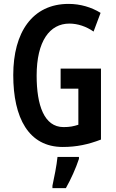

<svg xmlns="http://www.w3.org/2000/svg" viewBox="-20 -744 596 985"><path d="M291 -392V-289H382V-104C357 -96 338 -92 306 -92C206 -92 168 -205 168 -356C168 -533 235 -623 336 -623C379 -623 423 -608 460 -582L496 -678C449 -707 392 -724 332 -724C146 -724 48 -578 48 -359C48 -139 127 10 302 10C373 10 433 -3 498 -28V-392ZM385 71V61H275C271 103 257 173 249 209V221H318C343 177 369 120 385 71Z"/></svg>

Font: Noto Sans Gujarati ExtraCondensed SemiBold
Style: Regular
Weight: 600
Width: 2
Designer: Jelle Bosma - Monotype Design Team, Universal Thirst
Foundry: Monotype Imaging Inc.
Version: Version 2.106